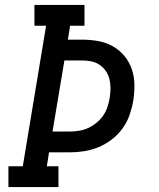

<svg xmlns="http://www.w3.org/2000/svg" viewBox="-20 -755 640 775"><path d="M14 0V-84H72L166 -651H119V-735H321V-651H263L254 -595H310Q343 -595 375 -589.5Q407 -584 434 -569Q461 -554 481 -530.5Q501 -507 511.5 -477Q522 -447 522.5 -414.5Q523 -382 518 -349Q513 -320 503 -291Q493 -262 474.5 -236.5Q456 -211 430.5 -191.5Q405 -172 376.5 -160.5Q348 -149 318.5 -144.5Q289 -140 260 -140H178L169 -84H216V0ZM192 -224H260Q279 -224 298 -227Q317 -230 335 -238Q353 -246 369 -259Q385 -272 396.5 -288.5Q408 -305 414 -324Q420 -343 423 -361Q426 -381 426 -400Q426 -419 421.5 -436.5Q417 -454 406.5 -469Q396 -484 381 -494Q366 -504 347.5 -507.5Q329 -511 310 -511H240Z"/></svg>

Font: Iosevka Etoile Medium Oblique
Style: Regular
Weight: 500
Italic angle: -9°
Designer: Belleve Invis
Foundry: Belleve Invis
Version: Version 15.5.2; ttfautohint (v1.8.4)